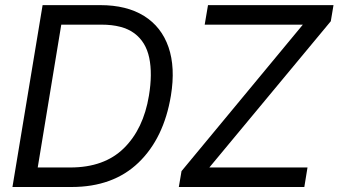

<svg xmlns="http://www.w3.org/2000/svg" viewBox="-20 -748 1354 768"><path d="M266.1 0H29.8L150.4 -727.5H380.9Q486.8 -727.5 556.4 -684.1Q626 -640.6 654.1 -559.3Q682.1 -478 663.6 -365.2Q635.3 -194.8 533.9 -97.4Q432.6 0 266.1 0ZM130.9 -78.1H261.2Q397 -78.1 475.3 -155Q553.7 -231.9 575.7 -365.2Q590.3 -453.1 576.9 -516.8Q563.5 -580.6 517.1 -615Q470.7 -649.4 385.3 -649.4H225.1ZM695.3 0 706.1 -63.5 1191.4 -649.4H798.8L812 -727.5H1314L1303.2 -663.1L817.4 -78.1H1210L1197.3 0Z"/></svg>

Font: Inter Display
Style: Italic
Weight: 400
Italic angle: -9.39999°
Designer: Rasmus Andersson
Foundry: rsms
Version: Version 4.000;git-a52131595